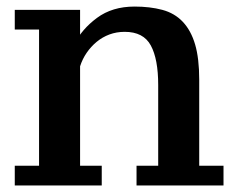

<svg xmlns="http://www.w3.org/2000/svg" viewBox="-20 -560 710 585"><path d="M661 5H396V-55H462V-301Q462 -380 439.5 -421.5Q417 -463 360 -463Q335 -463 313.5 -455Q292 -447 274.5 -432.5Q257 -418 244 -399Q231 -380 224 -358V-55H290V5H25V-55H99V-470H25V-530H224V-426H207Q229 -471 275.5 -505.5Q322 -540 390 -540Q437 -540 474.5 -530Q512 -520 537 -493.5Q562 -467 574.5 -424.5Q587 -382 587 -317V-55H661Z"/></svg>

Font: PT Serif Caption
Style: Semibold
Weight: 600
Designer: A.Korolkova, O.Umpeleva, V.Yefimov
Foundry: ParaType Ltd
Version: Version 1.00;May 2, 2020;FontCreator 12.0.0.2544 64-bit